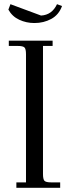

<svg xmlns="http://www.w3.org/2000/svg" viewBox="-20 -896 326 916"><path d="M20 -850.1 29.8 -876 175.8 -821.8Q228 -824.7 252 -876L275.9 -867.2Q260.7 -825.2 224.6 -805.7Q188.5 -786.1 144 -786.1Q105.5 -786.1 71.8 -801.8Q38.1 -817.4 20 -850.1ZM22 -676.8V-702.1H231V-676.8H185.1V-65.9Q185.1 -41 192.1 -33.4Q199.2 -25.9 224.1 -25.9H267.1V0H58.1V-25.9H104V-637.2Q104 -662.1 96.9 -669.4Q89.8 -676.8 64.9 -676.8Z"/></svg>

Font: Dihjauti
Style: Regular
Weight: 400
Designer: T. Christopher White
Version: Version 3.0.0